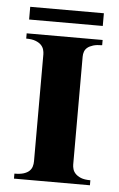

<svg xmlns="http://www.w3.org/2000/svg" viewBox="-48 -656 428 691"><g transform="rotate(5 166.0 -310.5)"><path d="M303.2 0H28.8V-18.1Q49.3 -18.1 62.3 -22.2Q75.2 -26.4 82.5 -33.4Q89.8 -40.5 92.5 -49.6Q95.2 -58.6 95.2 -68.8V-455.1Q95.2 -462.4 92.8 -471.4Q90.3 -480.5 83.3 -488Q76.2 -495.6 63.2 -500.7Q50.3 -505.9 28.8 -505.9V-524.9H303.2V-505.9Q283.7 -505.9 270.8 -502Q257.8 -498 250.2 -491.7Q242.7 -485.4 239.7 -476.8Q236.8 -468.3 236.8 -459V-68.8Q236.8 -61.5 239.3 -52.7Q241.7 -43.9 248.8 -36.4Q255.9 -28.8 268.8 -23.4Q281.7 -18.1 303.2 -18.1ZM299.3 -575.2H33.2V-621.1H299.3Z"/></g></svg>

Font: Uncial Antiqua
Style: Regular
Weight: 400
Version: Version 1.000